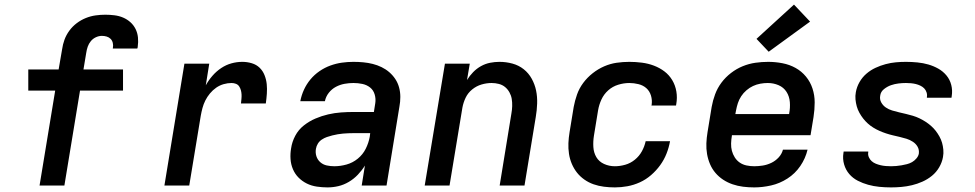

<svg xmlns="http://www.w3.org/2000/svg" viewBox="-20 -807 4240 835"><path d="M152 0 220 -413H103V-505H235L250 -592Q253 -614 260.5 -634.5Q268 -655 281.5 -673.5Q295 -692 313.5 -706Q332 -720 353 -728.5Q374 -737 395.5 -740Q417 -743 438 -743Q458 -743 478 -740.5Q498 -738 515.5 -730.5Q533 -723 547 -710.5Q561 -698 569.5 -681Q578 -664 580 -644Q582 -624 579 -604Q579 -602 578.5 -600Q578 -598 577 -596H470Q471 -597 471 -597.5Q471 -598 471 -599Q473 -610 470.5 -620.5Q468 -631 461 -638Q454 -645 444 -648Q434 -651 423 -651Q410 -651 397 -645Q384 -639 375 -628Q366 -617 361.5 -604Q357 -591 355 -577L343 -505H515V-413H328L260 0Z M695 0 782 -530H890L875 -436Q887 -458 904 -477.5Q921 -497 942 -511Q963 -525 986.5 -531.5Q1010 -538 1034 -538Q1055 -538 1075 -532Q1095 -526 1109 -512.5Q1123 -499 1130.5 -480Q1138 -461 1140 -441Q1142 -421 1140.5 -399.5Q1139 -378 1136 -357H1028Q1029 -367 1030 -377Q1031 -387 1030.5 -396.5Q1030 -406 1027.5 -415Q1025 -424 1020 -431.5Q1015 -439 1006 -442.5Q997 -446 987 -446Q970 -446 952.5 -441Q935 -436 920 -425.5Q905 -415 893 -400.5Q881 -386 873 -370Q865 -354 860.5 -337Q856 -320 853 -303L803 0Z M1404 8Q1381 8 1357.5 4.5Q1334 1 1314 -9Q1294 -19 1278.5 -34.5Q1263 -50 1254 -71Q1245 -92 1243.5 -115.5Q1242 -139 1246 -162Q1250 -190 1264 -216.5Q1278 -243 1301.5 -261.5Q1325 -280 1352 -291.5Q1379 -303 1407 -309.5Q1435 -316 1463 -318Q1491 -320 1518 -320H1606L1612 -358Q1615 -377 1609.5 -396Q1604 -415 1589.5 -426.5Q1575 -438 1556 -442Q1537 -446 1517 -446Q1498 -446 1478.5 -442.5Q1459 -439 1441 -429.5Q1423 -420 1410 -403.5Q1397 -387 1393 -367H1286Q1291 -393 1302 -417Q1313 -441 1330 -461.5Q1347 -482 1369.5 -497.5Q1392 -513 1417 -522Q1442 -531 1467 -534.5Q1492 -538 1517 -538Q1539 -538 1560 -536Q1581 -534 1601 -529Q1621 -524 1639.5 -515Q1658 -506 1673 -493Q1688 -480 1699 -463.5Q1710 -447 1715.5 -427Q1721 -407 1721 -385.5Q1721 -364 1717 -343L1661 0H1553L1567 -87Q1554 -66 1536.5 -47.5Q1519 -29 1497 -16Q1475 -3 1451.5 2.5Q1428 8 1404 8Q1404 8 1404 8Q1404 8 1404 8ZM1434 -84Q1460 -84 1487 -91.5Q1514 -99 1536 -117Q1558 -135 1570.5 -160Q1583 -185 1588 -212L1590 -228H1518Q1507 -228 1495 -227.5Q1483 -227 1471.5 -226Q1460 -225 1448.5 -223Q1437 -221 1425 -218Q1413 -215 1401.5 -211Q1390 -207 1379.5 -200Q1369 -193 1362.5 -182.5Q1356 -172 1354 -160Q1351 -143 1356 -127.5Q1361 -112 1373 -101.5Q1385 -91 1401 -87.5Q1417 -84 1434 -84Z M1827 0 1915 -530H2023L2011 -459Q2022 -477 2037.5 -493Q2053 -509 2072 -519.5Q2091 -530 2111.5 -534Q2132 -538 2152 -538Q2181 -538 2208.5 -530.5Q2236 -523 2257.5 -506Q2279 -489 2292.5 -464.5Q2306 -440 2311.5 -413Q2317 -386 2316 -356.5Q2315 -327 2310 -298L2261 0H2153L2204 -313Q2207 -329 2207.5 -345.5Q2208 -362 2205.5 -377Q2203 -392 2195.5 -405.5Q2188 -419 2176.5 -428.5Q2165 -438 2149.5 -442Q2134 -446 2118 -446Q2096 -446 2074 -439.5Q2052 -433 2033.5 -418Q2015 -403 2005 -382Q1995 -361 1991 -339L1935 0Z M2654 8Q2630 8 2606.5 5Q2583 2 2561.5 -5.5Q2540 -13 2521.5 -26Q2503 -39 2489.5 -56Q2476 -73 2467 -94Q2458 -115 2454.5 -138Q2451 -161 2452 -184.5Q2453 -208 2457 -232L2475 -342Q2480 -369 2489.5 -396Q2499 -423 2516.5 -446.5Q2534 -470 2557.5 -488.5Q2581 -507 2607.5 -518.5Q2634 -530 2661.5 -534Q2689 -538 2717 -538Q2744 -538 2771.5 -534.5Q2799 -531 2824 -521.5Q2849 -512 2869.5 -496.5Q2890 -481 2903.5 -458.5Q2917 -436 2921.5 -409Q2926 -382 2921 -354Q2921 -353 2920.5 -351.5Q2920 -350 2920 -348H2813Q2813 -349 2813.5 -349.5Q2814 -350 2814 -351Q2817 -372 2811 -391.5Q2805 -411 2791 -423.5Q2777 -436 2757 -441Q2737 -446 2717 -446Q2693 -446 2668.5 -438.5Q2644 -431 2625 -414Q2606 -397 2595.5 -374Q2585 -351 2581 -327L2563 -217Q2559 -192 2560.5 -167.5Q2562 -143 2573.5 -123.5Q2585 -104 2607 -94Q2629 -84 2654 -84Q2676 -84 2699 -90.5Q2722 -97 2741 -112.5Q2760 -128 2771.5 -149Q2783 -170 2788 -193H2894Q2889 -165 2878.5 -138.5Q2868 -112 2851 -88.5Q2834 -65 2811.5 -45.5Q2789 -26 2762.5 -14Q2736 -2 2708.5 3Q2681 8 2654 8Z M3260 8Q3235 8 3211.5 5Q3188 2 3166 -5.5Q3144 -13 3125 -25.5Q3106 -38 3091.5 -55Q3077 -72 3068 -93Q3059 -114 3055 -137Q3051 -160 3052 -184Q3053 -208 3057 -232L3075 -342Q3080 -370 3090 -397Q3100 -424 3117.5 -447.5Q3135 -471 3159 -489.5Q3183 -508 3210 -519Q3237 -530 3265 -534Q3293 -538 3321 -538Q3352 -538 3383 -532Q3414 -526 3440 -511.5Q3466 -497 3485 -474Q3504 -451 3513.5 -422Q3523 -393 3523 -361.5Q3523 -330 3518 -298L3505 -219H3163V-217Q3160 -200 3159.5 -183Q3159 -166 3163 -151Q3167 -136 3175.5 -122.5Q3184 -109 3197 -100Q3210 -91 3226.5 -87.5Q3243 -84 3260 -84Q3278 -84 3297 -87Q3316 -90 3334 -98.5Q3352 -107 3366 -122Q3380 -137 3385 -156H3492Q3483 -118 3460.5 -85Q3438 -52 3404.5 -30.5Q3371 -9 3333.5 -0.5Q3296 8 3260 8ZM3178 -311H3412V-313Q3417 -338 3415 -363Q3413 -388 3400.5 -407.5Q3388 -427 3366 -436.5Q3344 -446 3319 -446Q3303 -446 3286.5 -443Q3270 -440 3255 -433Q3240 -426 3226.5 -414.5Q3213 -403 3203.5 -388.5Q3194 -374 3189 -358.5Q3184 -343 3181 -327ZM3323 -582 3270 -638 3433 -787 3503 -713Z M3855 8Q3829 8 3804 5.5Q3779 3 3755.5 -3.5Q3732 -10 3710.5 -21Q3689 -32 3673.5 -50Q3658 -68 3651 -92Q3644 -116 3648 -141Q3648 -143 3648.5 -144.5Q3649 -146 3649 -148H3756Q3756 -148 3756 -147Q3756 -146 3756 -145Q3754 -134 3758.5 -123.5Q3763 -113 3771 -106Q3779 -99 3789 -95Q3799 -91 3809.5 -88.5Q3820 -86 3831.5 -85Q3843 -84 3855 -84Q3866 -84 3877.5 -85Q3889 -86 3900.5 -88Q3912 -90 3924 -93Q3936 -96 3946.5 -102Q3957 -108 3965.5 -118Q3974 -128 3976 -139Q3978 -156 3970.5 -169Q3963 -182 3950 -190.5Q3937 -199 3922.5 -203.5Q3908 -208 3893 -211.5Q3878 -215 3863 -218.5Q3848 -222 3833 -227Q3818 -232 3804.5 -238Q3791 -244 3778 -252Q3765 -260 3754 -270Q3743 -280 3734 -291.5Q3725 -303 3717.5 -316.5Q3710 -330 3706 -344.5Q3702 -359 3700.5 -374.5Q3699 -390 3702 -406Q3706 -429 3718 -450Q3730 -471 3748 -486.5Q3766 -502 3787.5 -512Q3809 -522 3831.5 -528Q3854 -534 3876 -536Q3898 -538 3920 -538Q3945 -538 3970 -535.5Q3995 -533 4017.5 -526.5Q4040 -520 4060.5 -508.5Q4081 -497 4096 -479Q4111 -461 4117 -437.5Q4123 -414 4119 -389Q4119 -387 4118.5 -385.5Q4118 -384 4118 -382H4011Q4011 -382 4011 -383Q4011 -384 4011 -385Q4013 -395 4009.5 -405.5Q4006 -416 3999 -423Q3992 -430 3982.5 -434.5Q3973 -439 3963 -441.5Q3953 -444 3942 -445Q3931 -446 3920 -446Q3904 -446 3887.5 -444Q3871 -442 3855 -436.5Q3839 -431 3824.5 -419.5Q3810 -408 3808 -391Q3805 -375 3812.5 -361.5Q3820 -348 3832.5 -339.5Q3845 -331 3860 -326.5Q3875 -322 3890 -318.5Q3905 -315 3920 -311.5Q3935 -308 3950 -303.5Q3965 -299 3978.5 -292.5Q3992 -286 4004.5 -278Q4017 -270 4028.5 -260Q4040 -250 4049 -238.5Q4058 -227 4065.5 -213.5Q4073 -200 4077 -186Q4081 -172 4082.5 -156Q4084 -140 4081 -124Q4077 -101 4064.5 -79.5Q4052 -58 4033 -42.5Q4014 -27 3991.5 -17Q3969 -7 3946 -1.5Q3923 4 3900 6Q3877 8 3855 8Z"/></svg>

Font: Iosevka Curly SmBdExObl
Style: Regular
Weight: 600
Width: 7
Italic angle: -9°
Monospace: yes
Designer: Belleve Invis
Foundry: Belleve Invis
Version: Version 11.1.0; ttfautohint (v1.8.3)